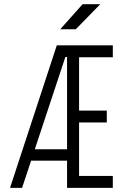

<svg xmlns="http://www.w3.org/2000/svg" viewBox="-20 -914 626 934"><path d="M28.8 0 256.3 -693.4H528.8V-635.3H364.7V-376H499.5V-318.4H364.7V-58.1H528.8V0H306.2V-132.3H131.3L87.4 0ZM297.9 -636.7 149.4 -188H306.2V-636.7ZM272.9 -771.5 381.8 -893.6H467.8L348.6 -771.5Z"/></svg>

Font: Caskaydia Cove Light
Style: Regular
Weight: 300
Monospace: yes
Designer: Aaron Bell
Foundry: Saja Typeworks
Version: Version 4.300; ttfautohint (v1.8.3)